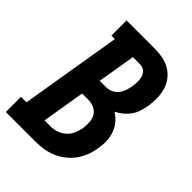

<svg xmlns="http://www.w3.org/2000/svg" viewBox="-228 -838 940 940"><g transform="rotate(45 242.5 -367.5)"><path d="M-15 0V-105H23L110 -630H86V-735H282Q311 -735 338.5 -729.5Q366 -724 389 -710Q412 -696 428.5 -674.5Q445 -653 452.5 -626.5Q460 -600 460.5 -571.5Q461 -543 457 -514Q453 -494 446.5 -473Q440 -452 427.5 -434Q415 -416 397.5 -401.5Q380 -387 360 -377Q382 -364 398.5 -344.5Q415 -325 424 -300.5Q433 -276 434 -249Q435 -222 430 -195Q426 -167 416 -140.5Q406 -114 389 -90.5Q372 -67 348.5 -48.5Q325 -30 298 -19Q271 -8 243.5 -4Q216 0 189 0ZM202 -433H248Q265 -433 281.5 -441Q298 -449 309 -463Q320 -477 325.5 -494Q331 -511 334 -528Q336 -539 336.5 -550.5Q337 -562 336 -573.5Q335 -585 331.5 -595.5Q328 -606 321 -614Q314 -622 304 -626Q294 -630 282 -630H235ZM189 -105Q210 -105 231.5 -112Q253 -119 270 -134.5Q287 -150 295.5 -170.5Q304 -191 308 -212Q311 -234 309.5 -255.5Q308 -277 297.5 -294Q287 -311 268 -319.5Q249 -328 228 -328H185L148 -105Z"/></g></svg>

Font: Iosevka Slab Extrabold Oblique
Style: Regular
Weight: 800
Italic angle: -9°
Monospace: yes
Designer: Belleve Invis
Foundry: Belleve Invis
Version: Version 11.1.1; ttfautohint (v1.8.3)